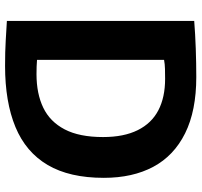

<svg xmlns="http://www.w3.org/2000/svg" viewBox="-38 -732 776 739"><g transform="rotate(90 349.5 -363.0)"><path d="M234 5Q179 5 137 2.5Q95 0 61 -2V-723Q111 -727 167.5 -729Q224 -731 277 -731Q407 -731 493.5 -688Q580 -645 622.5 -565.5Q665 -486 665 -375Q665 -243 615.5 -159Q566 -75 469.5 -35Q373 5 234 5ZM266 -116Q341 -116 395 -142Q449 -168 478.5 -224.5Q508 -281 508 -372Q508 -452 481.5 -505.5Q455 -559 405 -585Q355 -611 284 -611Q265 -611 246 -610.5Q227 -610 211 -607V-118Q223 -117 236.5 -116.5Q250 -116 266 -116Z"/></g></svg>

Font: Murecho Thin SemiBold
Style: Regular
Weight: 600
Version: Version 1.010